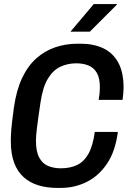

<svg xmlns="http://www.w3.org/2000/svg" viewBox="-20 -910 640 940"><path d="M260 10Q210 10 168.5 -2.5Q127 -15 96.5 -42Q66 -69 49.5 -112.5Q33 -156 33 -218Q33 -232 33.5 -246Q34 -260 35.5 -278Q37 -296 40 -321Q43 -346 48 -383Q60 -468 88 -527.5Q116 -587 157.5 -624Q199 -661 250.5 -678.5Q302 -696 360 -696H374Q438 -696 485 -674Q532 -652 558.5 -604.5Q585 -557 585 -480Q585 -466 583.5 -451.5Q582 -437 580 -421H463Q466 -438 467.5 -453Q469 -468 469 -481Q469 -528 454 -553.5Q439 -579 413 -589.5Q387 -600 353 -600Q311 -600 275 -583Q239 -566 214 -524Q189 -482 178 -407Q166 -326 161 -284.5Q156 -243 156 -222Q156 -168 172 -138.5Q188 -109 215.5 -97.5Q243 -86 278 -86Q323 -86 357 -102Q391 -118 413 -157Q435 -196 444 -264H557Q545 -170 504.5 -109.5Q464 -49 405 -19.5Q346 10 277 10ZM325 -755 439 -890H552V-887L420 -755Z"/></svg>

Font: Chivo Mono Medium Medium
Style: Italic
Weight: 500
Italic angle: -8.05°
Monospace: yes
Version: Version 1.008